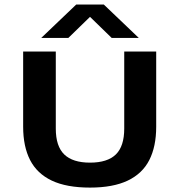

<svg xmlns="http://www.w3.org/2000/svg" viewBox="-20 -823 794 850"><path d="M378.5 7.5Q274.5 7.5 209.2 -23.5Q144 -54.5 113.2 -114.5Q82.5 -174.5 82.5 -262V-595H227V-253.5Q227 -175.5 264.5 -139.2Q302 -103 378.5 -103Q455.5 -103 492.8 -139.2Q530 -175.5 530 -253.5V-595H671.5V-262Q671.5 -174.5 641 -114.5Q610.5 -54.5 545.5 -23.5Q480.5 7.5 378.5 7.5ZM162.5 -655 317.5 -803H439.5L594.5 -655H474.5L364 -762.5H393L282.5 -655Z"/></svg>

Font: Encode Sans SC Expanded SemiBold
Style: Regular
Weight: 600
Width: 7
Designer: Multiple Designers
Foundry: Impallari Type
Version: Version 3.002